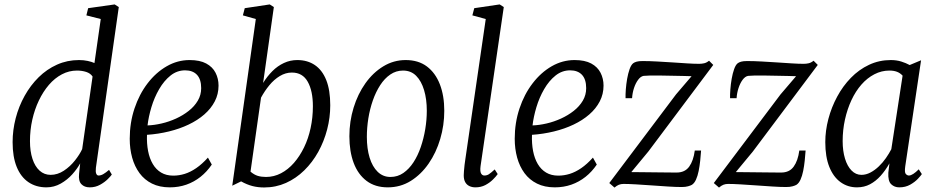

<svg xmlns="http://www.w3.org/2000/svg" viewBox="-20 -837 4232 868"><path d="M413.5 -78.5Q411.5 -60.5 415 -52Q418.5 -43.5 425.5 -43.5Q436 -43.5 447.2 -50Q458.5 -56.5 473 -69L485.5 -48Q481.5 -41.5 467.5 -27.5Q453.5 -13.5 432.5 -1.8Q411.5 10 385.5 10Q361.5 10 347.8 -4.5Q334 -19 337.5 -51.5L342.5 -98.5Q329.5 -74.5 307 -49.2Q284.5 -24 254.5 -7Q224.5 10 190 10Q143 10 108.5 -13.5Q74 -37 55.5 -82.5Q37 -128 37 -194.5Q37 -249 51 -302.8Q65 -356.5 91.5 -404Q118 -451.5 154.8 -487.8Q191.5 -524 237.8 -544.8Q284 -565.5 337 -565.5Q358.5 -565.5 376.8 -561.5Q395 -557.5 407 -552L435.5 -751L370.5 -767.5L378.5 -800L498.5 -817L517 -805ZM398.5 -491Q389 -505.5 369.8 -511.8Q350.5 -518 328 -518Q292 -518 259.8 -501Q227.5 -484 201.2 -453.5Q175 -423 155.8 -382.8Q136.5 -342.5 126 -295.8Q115.5 -249 115.5 -199Q115.5 -153 126.8 -118.8Q138 -84.5 159 -65.5Q180 -46.5 209 -46.5Q240 -46.5 268.5 -65.2Q297 -84 318.8 -111.5Q340.5 -139 351.5 -163Z M937.5 -93Q915.5 -60.5 886.5 -37.5Q857.5 -14.5 822.5 -2.2Q787.5 10 747.5 10Q701.5 10 667.2 -7Q633 -24 610.8 -54.2Q588.5 -84.5 577.5 -124.2Q566.5 -164 566.5 -209.5Q566.5 -282 588 -346.5Q609.5 -411 647.2 -460.2Q685 -509.5 733.8 -537.5Q782.5 -565.5 837 -565.5Q883.5 -565.5 912.2 -550Q941 -534.5 954.5 -508Q968 -481.5 968 -450Q968 -411.5 951 -378.8Q934 -346 903.5 -319.5Q873 -293 832.5 -273.8Q792 -254.5 744 -242.8Q696 -231 644.5 -227.5Q643 -188 649.5 -154.2Q656 -120.5 670.8 -95.5Q685.5 -70.5 708.5 -56.8Q731.5 -43 763.5 -43Q789.5 -43 815.2 -51Q841 -59 867.2 -77Q893.5 -95 920 -124.5ZM817 -519Q780.5 -519 751 -495.5Q721.5 -472 699.5 -434Q677.5 -396 664.5 -352.5Q651.5 -309 647 -270Q677 -271 710.5 -278.8Q744 -286.5 775.8 -301Q807.5 -315.5 833.2 -335.8Q859 -356 874.2 -381.8Q889.5 -407.5 889.5 -438.5Q889.5 -478.5 870.5 -498.8Q851.5 -519 817 -519Z M1169.5 -462Q1188 -492 1211.5 -515.5Q1235 -539 1263.5 -552.2Q1292 -565.5 1324 -565.5Q1370 -565.5 1403.5 -542.8Q1437 -520 1455 -474.8Q1473 -429.5 1473 -361Q1473 -305.5 1459 -251.8Q1445 -198 1418.8 -150.5Q1392.5 -103 1355.5 -66.8Q1318.5 -30.5 1272.8 -10Q1227 10.5 1174 10.5Q1145.5 10.5 1120.8 4Q1096 -2.5 1070 -17L1030 2.5L1136.5 -751L1078 -767.5L1086.5 -800L1199.5 -817L1218 -805ZM1112.5 -61Q1129 -47 1145.2 -42Q1161.5 -37 1182.5 -37Q1218.5 -37 1250.5 -53.8Q1282.5 -70.5 1308.8 -100.5Q1335 -130.5 1354.5 -170.5Q1374 -210.5 1384.2 -258Q1394.5 -305.5 1394.5 -356.5Q1394.5 -426 1371.2 -467.5Q1348 -509 1299.5 -509Q1271 -509 1245 -493.2Q1219 -477.5 1197.8 -451.8Q1176.5 -426 1160 -395.5Z M1814 -565.5Q1871.5 -565.5 1910 -536.5Q1948.5 -507.5 1968.5 -456Q1988.5 -404.5 1988.5 -336Q1988.5 -270.5 1970.2 -208.8Q1952 -147 1918 -97.8Q1884 -48.5 1837.2 -19.2Q1790.5 10 1733 10Q1676 10 1637.2 -19.2Q1598.5 -48.5 1579 -100.2Q1559.5 -152 1559.5 -221Q1559.5 -288 1578.5 -350Q1597.5 -412 1632 -460.5Q1666.5 -509 1713 -537.2Q1759.5 -565.5 1814 -565.5ZM1802 -518Q1770.5 -518 1744.5 -500.2Q1718.5 -482.5 1698.8 -452Q1679 -421.5 1665.5 -382.8Q1652 -344 1645.2 -301.8Q1638.5 -259.5 1638.5 -218Q1638.5 -165 1651 -124.2Q1663.5 -83.5 1687.5 -60.2Q1711.5 -37 1745 -37Q1777.5 -37 1803.5 -55Q1829.5 -73 1849.2 -103.2Q1869 -133.5 1882.2 -172.2Q1895.5 -211 1902.5 -253.2Q1909.5 -295.5 1909.5 -336.5Q1909.5 -388.5 1897.2 -429.5Q1885 -470.5 1861.5 -494.2Q1838 -518 1802 -518Z M2152.5 -86Q2149.5 -62.5 2154.8 -53Q2160 -43.5 2169.5 -43.5Q2181 -43.5 2190 -49.2Q2199 -55 2216.5 -71L2230 -50Q2222.5 -39 2208 -24.8Q2193.5 -10.5 2173.8 -0.2Q2154 10 2129.5 10Q2114 10 2102 4.2Q2090 -1.5 2083.2 -13.5Q2076.5 -25.5 2076.5 -44.5Q2076.5 -51 2077.5 -63.8Q2078.5 -76.5 2080.2 -91.5Q2082 -106.5 2084 -119L2176 -751L2115.5 -767.5L2124 -800L2239 -817L2257.5 -805Z M2678 -93Q2656 -60.5 2627 -37.5Q2598 -14.5 2563 -2.2Q2528 10 2488 10Q2442 10 2407.8 -7Q2373.5 -24 2351.2 -54.2Q2329 -84.5 2318 -124.2Q2307 -164 2307 -209.5Q2307 -282 2328.5 -346.5Q2350 -411 2387.8 -460.2Q2425.5 -509.5 2474.2 -537.5Q2523 -565.5 2577.5 -565.5Q2624 -565.5 2652.8 -550Q2681.5 -534.5 2695 -508Q2708.5 -481.5 2708.5 -450Q2708.5 -411.5 2691.5 -378.8Q2674.5 -346 2644 -319.5Q2613.5 -293 2573 -273.8Q2532.5 -254.5 2484.5 -242.8Q2436.5 -231 2385 -227.5Q2383.5 -188 2390 -154.2Q2396.5 -120.5 2411.2 -95.5Q2426 -70.5 2449 -56.8Q2472 -43 2504 -43Q2530 -43 2555.8 -51Q2581.5 -59 2607.8 -77Q2634 -95 2660.5 -124.5ZM2557.5 -519Q2521 -519 2491.5 -495.5Q2462 -472 2440 -434Q2418 -396 2405 -352.5Q2392 -309 2387.5 -270Q2417.5 -271 2451 -278.8Q2484.5 -286.5 2516.2 -301Q2548 -315.5 2573.8 -335.8Q2599.5 -356 2614.8 -381.8Q2630 -407.5 2630 -438.5Q2630 -478.5 2611 -498.8Q2592 -519 2557.5 -519Z M3106.5 -492.5Q3095.5 -493 3072.5 -493.5Q3049.5 -494 3021.5 -494.5Q2993.5 -495 2966 -495.5Q2938.5 -496 2918 -495.5Q2897.5 -495 2889.5 -494Q2876 -491.5 2864.8 -476.2Q2853.5 -461 2846.2 -439Q2839 -417 2837.5 -393H2808Q2807.5 -409 2809.2 -432.8Q2811 -456.5 2815.2 -480.8Q2819.5 -505 2826.2 -524.2Q2833 -543.5 2842.5 -551Q2848.5 -555.5 2858 -558.2Q2867.5 -561 2885.5 -561Q2916 -561 2951 -559Q2986 -557 3020.8 -554.8Q3055.5 -552.5 3086.5 -550.5Q3117.5 -548.5 3140.5 -548.5Q3152.5 -548.5 3163.5 -551Q3174.5 -553.5 3185.5 -562.5L3204.5 -543.5L2911 -152L2834 -59Q2853.5 -59 2884.8 -58.5Q2916 -58 2949 -57.8Q2982 -57.5 3007.2 -57.2Q3032.5 -57 3039 -57Q3076.5 -57 3095.8 -83.8Q3115 -110.5 3121 -156.5H3149.5Q3148 -134.5 3145.5 -110.5Q3143 -86.5 3138.5 -64Q3134 -41.5 3126.5 -25Q3119 -8.5 3108 -1.5Q3102 2 3090.5 5.2Q3079 8.5 3061.5 8.5Q3035.5 8.5 3000 6.2Q2964.5 4 2926.8 1.2Q2889 -1.5 2855 -3.5Q2821 -5.5 2799 -5.5Q2787.5 -5.5 2778 -1.8Q2768.5 2 2758 11L2734.5 -9.5L3036 -410Z M3579 -492.5Q3568 -493 3545 -493.5Q3522 -494 3494 -494.5Q3466 -495 3438.5 -495.5Q3411 -496 3390.5 -495.5Q3370 -495 3362 -494Q3348.5 -491.5 3337.2 -476.2Q3326 -461 3318.8 -439Q3311.5 -417 3310 -393H3280.5Q3280 -409 3281.8 -432.8Q3283.5 -456.5 3287.8 -480.8Q3292 -505 3298.8 -524.2Q3305.5 -543.5 3315 -551Q3321 -555.5 3330.5 -558.2Q3340 -561 3358 -561Q3388.5 -561 3423.5 -559Q3458.5 -557 3493.2 -554.8Q3528 -552.5 3559 -550.5Q3590 -548.5 3613 -548.5Q3625 -548.5 3636 -551Q3647 -553.5 3658 -562.5L3677 -543.5L3383.5 -152L3306.5 -59Q3326 -59 3357.2 -58.5Q3388.5 -58 3421.5 -57.8Q3454.5 -57.5 3479.8 -57.2Q3505 -57 3511.5 -57Q3549 -57 3568.2 -83.8Q3587.5 -110.5 3593.5 -156.5H3622Q3620.5 -134.5 3618 -110.5Q3615.5 -86.5 3611 -64Q3606.5 -41.5 3599 -25Q3591.5 -8.5 3580.5 -1.5Q3574.5 2 3563 5.2Q3551.5 8.5 3534 8.5Q3508 8.5 3472.5 6.2Q3437 4 3399.2 1.2Q3361.5 -1.5 3327.5 -3.5Q3293.5 -5.5 3271.5 -5.5Q3260 -5.5 3250.5 -1.8Q3241 2 3230.5 11L3207 -9.5L3508.5 -410Z M4072.5 -85.5Q4068.5 -57.5 4075 -50.5Q4081.5 -43.5 4089 -43.5Q4097.5 -43.5 4108.8 -50.8Q4120 -58 4133.5 -71.5L4147.5 -50Q4143.5 -43.5 4130 -29Q4116.5 -14.5 4095 -2.2Q4073.5 10 4045.5 10Q4023.5 10 4008.8 -4.2Q3994 -18.5 3996 -56.5L4001 -98.5Q3983 -66.5 3961.2 -42.2Q3939.5 -18 3913.2 -4Q3887 10 3854 10Q3812.5 10 3780 -13.5Q3747.5 -37 3729.2 -82.5Q3711 -128 3711 -194.5Q3711 -246.5 3725 -299.5Q3739 -352.5 3764.8 -400.2Q3790.5 -448 3826.8 -485.2Q3863 -522.5 3908.8 -544Q3954.5 -565.5 4007 -565.5Q4033 -565.5 4054.5 -558.8Q4076 -552 4092.5 -543L4144 -564.5ZM4060.5 -495Q4049.5 -507 4035 -512.5Q4020.5 -518 4001 -518Q3965 -518 3932.8 -501.2Q3900.5 -484.5 3874.2 -454.5Q3848 -424.5 3829.2 -384.2Q3810.5 -344 3800 -296.8Q3789.5 -249.5 3789.5 -199Q3789.5 -155 3800 -120.2Q3810.5 -85.5 3829.8 -66Q3849 -46.5 3874.5 -46.5Q3895 -46.5 3915 -57Q3935 -67.5 3953 -84.8Q3971 -102 3985.2 -122.5Q3999.5 -143 4009.5 -162.5Z"/></svg>

Font: Merriweather 24pt SemiCondensed Light
Style: Italic
Weight: 300
Width: 4
Italic angle: -7.8°
Designer: Eben Sorkin
Foundry: Eben Sorkin
Version: Version 2.101